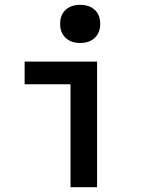

<svg xmlns="http://www.w3.org/2000/svg" viewBox="-20 -775 590 795"><path d="M272 0V-426H82V-520H382V0ZM312 -597Q274 -597 251.5 -618.5Q229 -640 229 -676Q229 -713 251.5 -734Q274 -755 312 -755Q350 -755 372.5 -734Q395 -713 395 -676Q395 -640 372.5 -618.5Q350 -597 312 -597Z"/></svg>

Font: M PLUS Code Latin SemiExpanded Medium
Style: Regular
Weight: 500
Width: 6
Designer: Coji Morishita
Foundry: UNDERFOREST DESIGN
Version: Version 1.002; ttfautohint (v1.8.3)